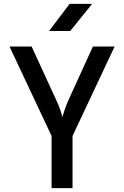

<svg xmlns="http://www.w3.org/2000/svg" viewBox="-20 -970 640 990"><path d="M246 0V-269L29 -730H143L270 -454Q283 -427 291 -403Q299 -379 302 -367Q305 -379 313 -403Q321 -427 333 -454L459 -730H571L354 -269V0ZM233 -810 339 -950H455L342 -810Z"/></svg>

Font: JetBrains Mono SemiBold
Style: Regular
Weight: 472
Monospace: yes
Designer: Philipp Nurullin, Konstantin Bulenkov
Foundry: JetBrains
Version: Version 2.305; ttfautohint (v1.8.4.7-5d5b)